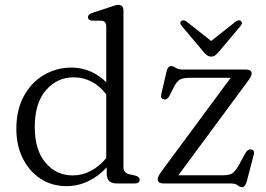

<svg xmlns="http://www.w3.org/2000/svg" viewBox="-20 -752 1092 787"><path d="M47 -223.5Q47 -301 77.5 -357.5Q108 -414 159.5 -444.5Q211 -475 273.5 -475Q314.5 -475 351.2 -459Q388 -443 415.5 -414.5V-643Q415.5 -665.5 397 -667L357 -667.5Q340.5 -669.5 340.5 -681.5Q340.5 -693 359 -699.5L428 -722Q440 -726 449 -729Q458 -732 465 -732Q486 -732 486 -709V-67.5Q486 -43 510.5 -37.5L534 -32.5Q552.5 -27 552.5 -15.5Q552.5 0 532 0H459Q437.5 0 427.5 -9.8Q417.5 -19.5 417.5 -42.5V-66Q383.5 -29 341.2 -9Q299 11 253 11Q193 11 146.5 -19.2Q100 -49.5 73.5 -102.5Q47 -155.5 47 -223.5ZM122.5 -231Q122.5 -137 166.5 -85Q210.5 -33 278 -33Q317.5 -33 352.2 -51.5Q387 -70 415.5 -104V-365.5Q361 -435 281.5 -435Q214.5 -435 168.5 -382.5Q122.5 -330 122.5 -231ZM988 -408.5 711 -33.5H893Q921 -33.5 933 -42Q945 -50.5 959.5 -76L986 -124.5Q995.5 -141 1008 -139.5Q1024.5 -138 1020.5 -119.5L992.5 -12Q985.5 15 972.5 15Q963.5 15 954 7.5Q944.5 0 925.5 0H651.5Q626.5 0 626.5 -17Q626.5 -23.5 630.2 -31Q634 -38.5 646 -55L925.5 -433H756.5Q729 -433 716.5 -425.2Q704 -417.5 692 -394L675 -360Q666.5 -343 653.5 -344.5Q636.5 -346.5 641 -365.5L661.5 -454Q665 -470 669.8 -475.5Q674.5 -481 682 -481Q691.5 -481 700.5 -474Q709.5 -467 728 -467H988Q1011.5 -467 1011.5 -450.5Q1011.5 -444.5 1006.8 -435.8Q1002 -427 988 -408.5ZM875.5 -538Q868 -529.5 861.5 -524.8Q855 -520 846 -520Q836.5 -520 829.8 -524.8Q823 -529.5 815.5 -538L725 -645.5Q714 -658.5 723.5 -666Q732.5 -672.5 745.5 -663L845.5 -584L945.5 -663Q958.5 -673 967.5 -666Q976.5 -658.5 966 -645.5Z"/></svg>

Font: Fraunces 9pt Soft Light
Style: Regular
Weight: 300
Version: Version 1.000;[0bf87f6ff]